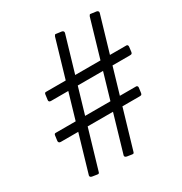

<svg xmlns="http://www.w3.org/2000/svg" viewBox="-172 -870 948 999"><g transform="rotate(-30 301.5 -371.0)"><path d="M139.3 -11.2Q137.5 -3.4 134.8 -1.2Q132.1 1 125 -0.3L97.4 -4.6Q90.4 -5.8 87.2 -9.1Q84 -12.3 84.8 -17.6L294.1 -733.1Q296.7 -738.3 298.7 -740.5Q300.8 -742.7 304.4 -741.7L337.6 -737.2Q343.4 -736.2 346.7 -732.1Q349.9 -728 347.9 -721.6ZM348.1 -11.2Q346.3 -3.4 343.6 -1.2Q340.9 1 333.8 -0.3L306.2 -4.6Q299.2 -5.8 296 -9.1Q292.8 -12.3 293.6 -17.6L502.9 -733.1Q505.5 -738.3 507.5 -740.5Q509.6 -742.7 513.2 -741.7L546.4 -737.2Q552.2 -736.2 555.5 -732.1Q558.7 -728 556.7 -721.6ZM534.5 -253.4Q533.2 -246.4 529.9 -244.3Q526.7 -242.3 518.4 -242.3H45.7Q38.6 -242.3 35.2 -246.2Q31.7 -250.1 32.7 -256.6L36.8 -287.2Q38.1 -293.2 40.3 -294.7Q42.6 -296.3 46.5 -296.3H529.6Q534 -296.3 536.8 -292.5Q539.6 -288.7 538.6 -284ZM597.5 -463.4Q596.2 -456.4 592.8 -454.3Q589.4 -452.3 581.1 -452.3H107.7Q100.6 -452.3 97.5 -456.2Q94.4 -460.1 95.7 -466.6L99.8 -497.2Q101.1 -503.2 103.3 -504.7Q105.6 -506.3 109.5 -506.3H592.6Q597 -506.3 599.4 -502.5Q601.8 -498.7 601.3 -494Z"/></g></svg>

Font: Libre Franklin Thin
Style: Italic
Weight: 100
Italic angle: -8°
Designer: Pablo Impallari, Rodrigo Fuenzalida, Nhung Nguyen
Foundry: Impallari Type
Version: Version 3.000